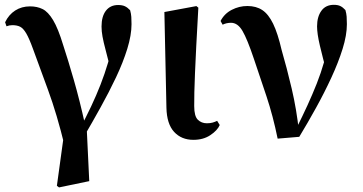

<svg xmlns="http://www.w3.org/2000/svg" viewBox="-20 -573 1529 808"><path d="M219.4 208.9 253.7 -41 252.8 44.3Q219.8 -92.4 181.8 -195.4Q143.8 -298.3 119.5 -365.4Q103 -411 90.5 -432.4Q78 -453.7 64.9 -460.4Q51.8 -467.1 32.1 -467.1Q19.4 -467.1 7.3 -462.3L1.5 -479.4Q16.9 -511.4 44 -528.8Q71.2 -546.2 106.3 -546.2Q136.3 -546.2 159.3 -534.8Q182.3 -523.5 203.4 -488.5Q224.6 -453.4 245.8 -383.5Q265.8 -323 290.8 -236.2Q315.8 -149.4 337.6 -49.8L344.3 -47.4L355.6 189.3L228.4 215.7ZM334.2 0.1 313.8 -26.4Q341.4 -78.4 363.4 -125Q385.4 -171.6 403 -216.7Q420.5 -261.7 434.5 -308.6Q448.4 -355.5 459 -407.8L451.5 -257.3Q435.3 -322.3 425.3 -359.4Q415.4 -396.5 411.4 -419Q407.3 -441.4 407.3 -461.3Q407.3 -504.2 425.8 -528.1Q444.4 -551.9 477 -551.9Q494.5 -551.9 505.6 -546.7Q516.7 -541.5 527.6 -530Q531.8 -514.9 532.6 -501.9Q533.5 -489 533.5 -471.2Q533.5 -425.4 515.7 -367.7Q497.9 -310.1 468.2 -247.3Q438.5 -184.6 403.2 -121.1Q368 -57.5 334.2 0.1Z M793.8 15.5Q743.4 15.5 712.6 -18.1Q681.9 -51.7 680.4 -119.2L671.8 -522.4L806.5 -547.4L814.7 -540.7Q809.3 -445.9 805.9 -378.9Q802.6 -311.9 800.6 -265.3Q798.6 -218.6 797.9 -185.7Q797.3 -152.8 797.3 -126.4Q797.3 -84 812.6 -69.1Q827.9 -54.2 850.5 -54.2Q864.7 -54.2 875 -57.2Q885.3 -60.2 893.8 -64.5L904.7 -46.8Q895 -24.2 865.4 -4.4Q835.8 15.5 793.8 15.5Z M1148.4 10.4Q1129 -85.1 1101.4 -167.9Q1073.8 -250.6 1048.4 -325.6Q1020.6 -408.5 1000.5 -442.8Q980.4 -477.1 952.3 -477.1Q932.9 -477.1 916.9 -469.1L908.2 -484.7Q924.4 -515.8 955.5 -531.7Q986.5 -547.7 1020.9 -547.7Q1058.3 -547.7 1084 -530.5Q1109.8 -513.4 1129.4 -473.1Q1149 -432.7 1165.2 -362.4Q1186.9 -288.2 1207.6 -200Q1228.3 -111.8 1238.2 -18.2H1220.1L1227.6 -33.3Q1253.1 -84.4 1274.3 -130.6Q1295.4 -176.8 1313.1 -221.5Q1330.8 -266.3 1344.4 -313.9Q1358 -361.6 1368.6 -415.3L1358.2 -256.3Q1338.1 -330.2 1326.2 -380.8Q1314.3 -431.4 1314.3 -462Q1314.3 -502.5 1332.5 -527.6Q1350.6 -552.7 1385 -552.7Q1401.5 -552.7 1412.3 -547.5Q1423 -542.3 1433.6 -530.7Q1437.8 -516.3 1438.8 -503Q1439.8 -489.8 1439.8 -471.2Q1439.8 -425.1 1421.8 -367.5Q1403.9 -310 1374.5 -246.5Q1345.2 -183 1309.8 -119Q1274.5 -55.1 1239.4 2.8Z"/></svg>

Font: Noto Serif HK
Style: Regular
Weight: 200
Designer: Ryoko NISHIZUKA 西塚涼子 (kana & ideographs); Frank Grießhammer (Latin, Greek & Cyrillic); Wenlong ZHANG 张文龙 (bopomofo); San
Foundry: Adobe
Version: Version 2.001;hotconv 1.1.0;makeotfexe 2.6.0